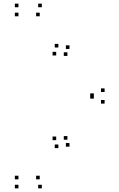

<svg xmlns="http://www.w3.org/2000/svg" viewBox="-20 -831 660 1061"><path d="M498.5 -295V-315H478.5V-295ZM290.5 -56.5V-76.5H270.5V-56.5ZM302.5 -12.5V-32.5H282.5V-12.5ZM199.5 160V140H179.5V160ZM82 160V140H62V160ZM82 210V190H62V210ZM211 210V190H191V210ZM364 -20.5V-40.5H344V-20.5ZM352.5 -59V-79H332.5V-59ZM558 -258.5V-278.5H538V-258.5ZM558 -322.5V-342.5H538V-322.5ZM352.5 -522V-542H332.5V-522ZM364 -560.5V-580.5H344V-560.5ZM211 -791V-811H191V-791ZM82 -791V-811H62V-791ZM82 -741V-761H62V-741ZM199.5 -741V-761H179.5V-741ZM302.5 -568.5V-588.5H282.5V-568.5ZM290.5 -524.5V-544.5H270.5V-524.5ZM498.5 -286V-306H478.5V-286Z"/></svg>

Font: Monaspace Radon Dots Var
Style: Regular
Weight: 400
Designer: Riley Cran and the Lettermatic Team
Version: Version 1.100 (Monaspace Radon Dots)